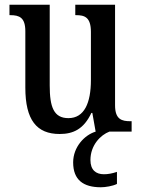

<svg xmlns="http://www.w3.org/2000/svg" viewBox="-20 -556 598 811"><path d="M232 10C290 10 334 -11 366 -79H370L384 0C337 14 289 65 289 130C289 204 332 235 406 235C425 235 456 230 474 221V170C453 177 436 180 419 180C385 180 362 162 362 120C362 57 405 14 442 0H536V-44H531C495 -44 466 -51 466 -111V-536H298V-492H301C337 -492 364 -484 364 -421V-218C364 -121 336 -57 269 -57C207 -57 190 -104 190 -195V-536H20V-492H23C62 -492 87 -482 87 -424V-186C87 -49 135 10 232 10Z"/></svg>

Font: Noto Serif Hebrew Condensed Medium
Style: Regular
Weight: 500
Width: 3
Designer: Monotype Design Team
Foundry: Monotype Imaging Inc.
Version: Version 2.004